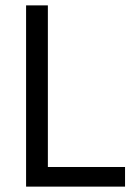

<svg xmlns="http://www.w3.org/2000/svg" viewBox="-20 -694 517 714"><path d="M445 0H77V-674H158V-73H445Z"/></svg>

Font: Hind Siliguri
Style: Regular
Weight: 400
Designer: Jyotish Sonowal
Foundry: Indian Type Foundry
Version: Version 1.000;PS 1.0;hotconv 1.0.86;makeotf.lib2.5.63406; tt